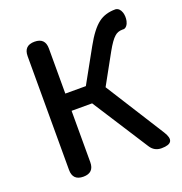

<svg xmlns="http://www.w3.org/2000/svg" viewBox="-134 -867 935 984"><g transform="rotate(-20 333.5 -375.0)"><path d="M155 0Q97 0 97 -58V-368V-678Q97 -736 155 -736Q213 -736 213 -678V-432H325L426 -614Q469 -692 509 -722Q546 -750 601 -750Q602 -750 603 -750Q624 -747 633 -721Q640 -699 635 -674Q632 -660 624 -650Q614 -638 602 -640Q601 -640 600 -640Q574 -640 557 -624Q537 -607 508 -555L418 -392L621 -71Q666 0 581 0Q542 0 521 -33L325 -338H213V-58Q213 0 155 0Z"/></g></svg>

Font: GenSenRounded JP M
Style: Regular
Weight: 500
Version: Version 1.501;PS 1;hotconv 16.6.51;makeotf.lib2.5.65220